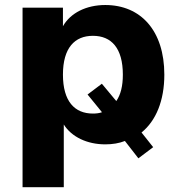

<svg xmlns="http://www.w3.org/2000/svg" viewBox="-20 -570 726 773"><path d="M236.8 183.6V-68.8C268.1 -18.6 331.1 11.2 403.8 11.2C433.1 11.2 459.5 6.8 482.9 -2.4L537.1 67.4L596.7 22.5L549.8 -36.6C607.9 -83.5 641.6 -164.6 641.6 -269.5C641.6 -446.3 546.9 -549.8 403.8 -549.8C327.6 -549.8 263.7 -518.1 233.4 -464.4V-539.1H70.8V183.6ZM354 -112.8C280.8 -112.8 233.4 -161.6 233.4 -269.5C233.4 -377.4 280.8 -425.8 354 -425.8C428.7 -425.8 474.6 -376 474.6 -269.5C474.6 -223.6 465.8 -188.5 448.2 -163.1L390.1 -232.9L332.5 -189.5L390.6 -118.2C379.9 -114.3 367.7 -112.8 354 -112.8Z"/></svg>

Font: Winston ExtraBold
Style: Regular
Weight: 800
Designer: Vernon Adams, Kim Jin-seong, David Berlow, Cristiano Sobral
Foundry: The Winston Project Authors
Version: Version 3.004